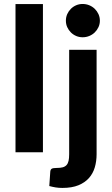

<svg xmlns="http://www.w3.org/2000/svg" viewBox="-20 -766 566 966"><path d="M196 -745.5V0H58V-745.5ZM466 -515.5V10Q466 45 457 75.8Q448 106.5 427.8 129.5Q407.5 152.5 374.8 166Q342 179.5 294 179.5Q276 179.5 260.2 177Q244.5 174.5 228 170L233 97Q234 87 240.2 83Q246.5 79 265 79Q283.5 79 295.5 75.8Q307.5 72.5 314.8 64.5Q322 56.5 325 43.2Q328 30 328 10V-515.5ZM482.5 -662Q482.5 -644.5 475.5 -629.5Q468.5 -614.5 456.8 -603Q445 -591.5 429.2 -585Q413.5 -578.5 395.5 -578.5Q378.5 -578.5 363.2 -585Q348 -591.5 336.5 -603Q325 -614.5 318.2 -629.5Q311.5 -644.5 311.5 -662Q311.5 -679.5 318.2 -694.8Q325 -710 336.5 -721.5Q348 -733 363.2 -739.5Q378.5 -746 395.5 -746Q413.5 -746 429.2 -739.5Q445 -733 456.8 -721.5Q468.5 -710 475.5 -694.8Q482.5 -679.5 482.5 -662Z"/></svg>

Font: Lato 2
Style: Regular
Weight: 800
Designer: Lukasz Dziedzic with Adam Twardoch and Botio Nikoltchev
Foundry: tyPoland Lukasz Dziedzic
Version: Version 2.015; 2015-08-06; http://www.latofonts.com/